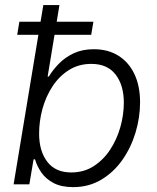

<svg xmlns="http://www.w3.org/2000/svg" viewBox="-20 -748 635 779"><path d="M276.9 11.2Q228.5 11.2 197 -5.6Q165.5 -22.5 147.7 -48.3Q129.9 -74.2 122.1 -101.6H116.2L99.1 0H35.2L155.8 -727.5H221.2L173.3 -437.5H178.2Q194.3 -464.4 219 -489.7Q243.7 -515.1 278.8 -531.7Q314 -548.3 360.4 -548.3Q418.9 -548.3 460.9 -521.7Q502.9 -495.1 525.6 -447Q548.3 -398.9 548.3 -333Q548.3 -271 529.8 -209.7Q511.2 -148.4 476.1 -98.6Q440.9 -48.8 390.6 -18.8Q340.3 11.2 276.9 11.2ZM269 -48.3Q320.3 -48.3 359.9 -73.7Q399.4 -99.1 426.8 -140.6Q454.1 -182.1 468.3 -232.2Q482.4 -282.2 482.4 -331.5Q482.4 -401.9 449.2 -445.3Q416 -488.8 350.6 -488.8Q299.3 -488.8 259.8 -463.9Q220.2 -439 193.1 -397.7Q166 -356.4 152.3 -306.4Q138.7 -256.3 138.7 -206.1Q138.7 -134.8 171.9 -91.6Q205.1 -48.3 269 -48.3ZM49.8 -606.9 58.6 -659.7H358.9L350.1 -606.9Z"/></svg>

Font: Inter 17pt Light
Style: Italic
Weight: 300
Italic angle: -9.3988°
Version: Version 4.001;git-66647c0bb